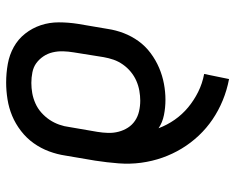

<svg xmlns="http://www.w3.org/2000/svg" viewBox="-92 -684 783 640"><g transform="rotate(90 300.0 -363.5)"><path d="M255 8Q223 8 192.5 2.5Q162 -3 136 -17.5Q110 -32 91.5 -55.5Q73 -79 63.5 -107.5Q54 -136 54 -167.5Q54 -199 59 -231L76 -331Q80 -358 90 -384Q100 -410 116.5 -433Q133 -456 156.5 -473.5Q180 -491 206 -502Q232 -513 259 -518Q286 -523 312 -523Q338 -523 363 -518Q388 -513 407 -500Q396 -529 378.5 -554Q361 -579 337.5 -598.5Q314 -618 286 -632Q258 -646 226 -652L243 -735Q280 -728 314 -714Q348 -700 377.5 -680Q407 -660 431.5 -634Q456 -608 474.5 -577.5Q493 -547 505 -513Q517 -479 522 -442Q527 -405 524 -366.5Q521 -328 515 -289L498 -189Q494 -162 484 -135Q474 -108 457 -84Q440 -60 416 -41.5Q392 -23 365.5 -12Q339 -1 310.5 3.5Q282 8 255 8ZM256 -76Q273 -76 290 -79Q307 -82 324 -89.5Q341 -97 355 -109.5Q369 -122 379 -137Q389 -152 395 -169Q401 -186 403 -203L419 -296Q422 -314 422.5 -332Q423 -350 418.5 -367Q414 -384 405 -398Q396 -412 382 -421.5Q368 -431 350.5 -435Q333 -439 315 -439Q299 -439 282 -436Q265 -433 249 -426Q233 -419 219 -407.5Q205 -396 194.5 -381Q184 -366 178.5 -350Q173 -334 170 -317L154 -217Q151 -199 150.5 -181.5Q150 -164 154 -147Q158 -130 167.5 -116Q177 -102 190 -92.5Q203 -83 220.5 -79.5Q238 -76 256 -76Z"/></g></svg>

Font: Iosevka Custom Medium
Style: Italic
Weight: 500
Italic angle: -9°
Designer: Belleve Invis
Foundry: Belleve Invis
Version: Version 27.0.1